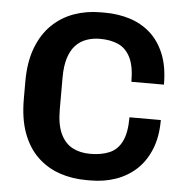

<svg xmlns="http://www.w3.org/2000/svg" viewBox="-51 -746 777 805"><g transform="rotate(5 337.5 -343.0)"><path d="M342 10Q281 10 228.5 -8Q176 -26 136 -64Q96 -102 73.5 -162Q51 -222 51 -307V-380Q51 -462 74 -522Q97 -582 137 -620.5Q177 -659 229 -677.5Q281 -696 340 -696H358Q414 -696 463.5 -680.5Q513 -665 550.5 -631.5Q588 -598 609.5 -545Q631 -492 631 -417H494Q494 -483 475.5 -519.5Q457 -556 424.5 -570.5Q392 -585 348 -585Q317 -585 290.5 -575.5Q264 -566 245 -545.5Q226 -525 215.5 -491.5Q205 -458 205 -410V-276Q205 -212 223 -173.5Q241 -135 273 -118Q305 -101 348 -101Q395 -101 429 -115.5Q463 -130 481 -166.5Q499 -203 499 -268H631Q631 -197 609.5 -144.5Q588 -92 551 -58Q514 -24 465 -7Q416 10 360 10Z"/></g></svg>

Font: Chivo SemiBold
Style: Regular
Weight: 600
Designer: Hector Gatti
Foundry: Omnibus-Type
Version: Version 2.002